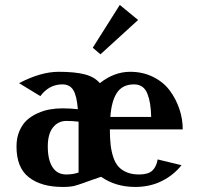

<svg xmlns="http://www.w3.org/2000/svg" viewBox="-20 -737 792 767"><path d="M45.9 0ZM56.2 -404.8Q143.1 -450.2 213.9 -450.2Q279.8 -450.2 318.8 -439.9Q357.9 -429.7 378.9 -404.8Q436 -450.2 500 -450.2Q550.3 -450.2 591.3 -429.9Q632.3 -409.7 657.5 -376.2Q682.6 -342.8 696.3 -302.5Q710 -262.2 710 -220.2H418.9Q418.9 -185.1 421.9 -158.9Q424.8 -132.8 432.4 -109.6Q439.9 -86.4 452.9 -71.8Q465.8 -57.1 486.6 -48.6Q507.3 -40 535.2 -40Q571.3 -40 587.9 -54.9Q604.5 -69.8 609.9 -100.1L705.1 -77.1Q673.3 -37.1 626.2 -13.7Q579.1 9.8 520 9.8Q441.9 9.8 383.8 -30.8Q366.2 -24.9 344.2 -17.1Q322.3 -9.3 314.2 -6.3Q306.2 -3.4 293.5 0.7Q280.8 4.9 276.1 5.9Q271.5 6.8 262.7 8.1Q253.9 9.3 247.3 9.5Q240.7 9.8 230 9.8Q145 9.8 95.5 -28.6Q45.9 -66.9 45.9 -151.9Q45.9 -186.5 57.6 -213.6Q69.3 -240.7 87.6 -257.3Q106 -273.9 130.9 -284.9Q155.8 -295.9 179.9 -300Q204.1 -304.2 230 -304.2Q257.8 -304.2 291 -300.8Q286.6 -355.5 272.5 -377.7Q258.3 -399.9 229 -399.9Q176.3 -399.9 141.1 -353ZM420.9 -270H584Q583 -300.8 579.6 -322.3Q576.2 -343.8 568.8 -362.5Q561.5 -381.3 548.1 -390.6Q534.7 -399.9 515.1 -399.9Q469.7 -399.9 447.5 -366.9Q425.3 -334 420.9 -270ZM293.9 -47.9V-251Q270 -253.9 245.1 -253.9Q212.4 -253.9 191.7 -228Q170.9 -202.1 170.9 -151.9Q170.9 -98.6 189.7 -69.3Q208.5 -40 245.1 -40Q271.5 -40 293.9 -47.9ZM458.5 -717.3 531.7 -657.2 381.3 -520 350.6 -546.4Z"/></svg>

Font: Pfennig
Style: Bold
Weight: 700
Version: Version 20120410 ; ttfautohint (v0.8)